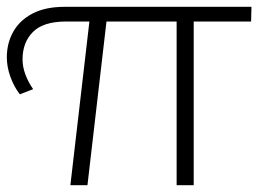

<svg xmlns="http://www.w3.org/2000/svg" viewBox="-23 -542 763 562"><path d="M35 -266Q18 -288 7.5 -317Q-3 -346 -3 -374Q-3 -416 16 -449.5Q35 -483 72.5 -502.5Q110 -522 166 -522H713L712 -479H170Q104 -479 73.5 -448.5Q43 -418 43 -368Q43 -346 51.5 -323.5Q60 -301 74 -281ZM183 0 241 -499H291L233 0ZM494 0V-499H544V0Z"/></svg>

Font: Modern
Style: Regular
Weight: 300
Designer: Julieta Ulanovsky
Foundry: Julieta Ulanovsky
Version: Version 8.000